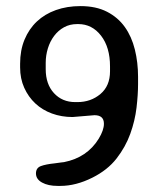

<svg xmlns="http://www.w3.org/2000/svg" viewBox="-20 -602 524 630"><path d="M46 -381V-393Q46 -437 60.5 -472Q75 -507 101 -531.5Q127 -556 163.5 -569Q200 -582 244 -582Q295 -582 331 -563.5Q367 -545 389.5 -513.5Q412 -482 422.5 -439.5Q433 -397 433 -350V-326Q433 -292 428 -249Q423 -206 407.5 -163Q392 -120 362.5 -82Q333 -44 283 -19Q229 8 178 8H169Q138 8 118 -3Q98 -14 98 -33Q98 -51 114 -57Q130 -63 159 -66Q173 -68 181 -69Q189 -70 190 -70Q266 -85 304 -147Q321 -175 321 -196Q321 -224 290 -224L218 -218Q182 -218 150.5 -229.5Q119 -241 96 -262.5Q73 -284 59.5 -314Q46 -344 46 -381ZM130 -396V-375Q130 -326 157 -296.5Q184 -267 227 -267H234Q278 -267 309.5 -293.5Q341 -320 341 -368V-384Q341 -447 311.5 -485Q282 -523 237 -523H233Q209 -523 190 -512.5Q171 -502 157.5 -484Q144 -466 137 -443Q130 -420 130 -396Z"/></svg>

Font: Stylish
Style: Regular
Weight: 400
Version: Version 1.64